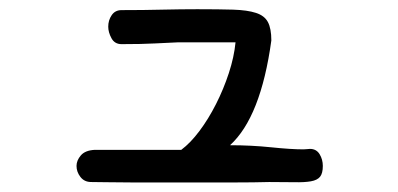

<svg xmlns="http://www.w3.org/2000/svg" viewBox="-20 -460 845 408"><path d="M173.8 -73.2Q159.2 -73.2 150.9 -84Q142.6 -94.7 142.6 -107.4Q142.6 -119.1 151.9 -129.9Q161.1 -140.6 181.6 -141.6H365.2Q384.8 -156.2 403.8 -181.6Q422.9 -207 439 -238.8Q455.1 -270.5 466.3 -304.7Q477.5 -338.9 480.5 -370.1H359.4Q335.9 -369.1 309.1 -367.7Q282.2 -366.2 238.3 -366.2Q223.6 -366.2 216.8 -378.9Q210 -391.6 210 -403.3Q210 -417 217.3 -427.7Q224.6 -438.5 238.3 -438.5Q285.2 -438.5 325.2 -439.5Q365.2 -440.4 399.4 -440.4Q445.3 -440.4 475.6 -439.5Q505.9 -438.5 523.9 -432.6Q542 -426.8 549.3 -413.1Q556.6 -399.4 556.6 -374Q534.2 -210.9 468.8 -151.4Q513.7 -151.4 556.2 -147Q598.6 -142.6 625 -142.6Q628.9 -142.6 632.3 -143.1Q635.7 -143.6 638.7 -143.6Q652.3 -143.6 659.2 -132.3Q666 -121.1 666 -107.4Q666 -91.8 660.2 -84.5Q654.3 -77.1 640.6 -74.7Q627 -72.3 605.5 -72.8Q584 -73.2 551.8 -73.2Q518.6 -72.3 481 -72.3Q443.4 -72.3 404.3 -72.3H259.8Q228.5 -72.3 205.6 -72.8Q182.6 -73.2 173.8 -73.2Z"/></svg>

Font: Gamja Flower
Style: Regular
Weight: 400
Designer: YoonDesign Inc.
Foundry: YoonDesign Inc.
Version: Version 3.00;build 20171102